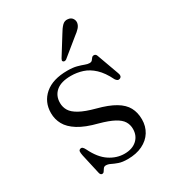

<svg xmlns="http://www.w3.org/2000/svg" viewBox="-169 -767 782 871"><g transform="rotate(-30 222.0 -332.0)"><path d="M242.5 -17.5Q283 -17.5 307 -39.2Q331 -61 331 -96.5Q331 -118.5 320.2 -136Q309.5 -153.5 282.8 -168Q256 -182.5 208.5 -195.5Q147 -211 111 -233.5Q75 -256 59.8 -283.8Q44.5 -311.5 44.5 -344Q44.5 -402 86.2 -438Q128 -474 204.5 -474Q233.5 -474 253.2 -468.8Q273 -463.5 286.5 -458.2Q300 -453 310 -453Q319.5 -453 324 -458.2Q328.5 -463.5 332.5 -469Q336.5 -474.5 344.5 -474.5Q349 -474.5 352.8 -471.5Q356.5 -468.5 359 -460L399 -349.5Q403 -340 401.8 -333.2Q400.5 -326.5 393 -323Q386 -320.5 380.8 -323.5Q375.5 -326.5 371 -333.5Q349.5 -377.5 323.2 -402Q297 -426.5 267.5 -436Q238 -445.5 207 -445.5Q155 -445.5 129 -423.2Q103 -401 103 -363.5Q103 -341.5 114 -323Q125 -304.5 153.5 -288.8Q182 -273 233 -259.5Q290.5 -244.5 324.5 -224.2Q358.5 -204 373.2 -176.8Q388 -149.5 388 -113.5Q388 -77.5 370.5 -49.2Q353 -21 320.2 -5Q287.5 11 242.5 11Q214 11 195.8 4.5Q177.5 -2 165.2 -8.2Q153 -14.5 141.5 -14.5Q132.5 -14.5 127.8 -8.2Q123 -2 119.2 4.5Q115.5 11 108.5 11Q104 11 101 8Q98 5 96.5 -1.5L73 -106Q70 -121 70.8 -128Q71.5 -135 78.5 -137.5Q85.5 -140 90.5 -136Q95.5 -132 101 -121Q127.5 -66.5 164.5 -42Q201.5 -17.5 242.5 -17.5ZM269 -629.5Q282 -652 294.5 -664.8Q307 -677.5 324 -675Q339 -673.5 346.5 -663Q354 -652.5 352.5 -640Q350.5 -626.5 340.2 -615.2Q330 -604 313.5 -592L225 -520Q221.5 -518 217.2 -517.5Q213 -517 209.5 -520Q205.5 -523 206.8 -527.2Q208 -531.5 210.5 -535.5Z"/></g></svg>

Font: Fraunces Light
Style: Regular
Weight: 300
Version: Version 1.000;[b76b70a41]